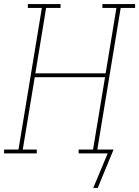

<svg xmlns="http://www.w3.org/2000/svg" viewBox="-38 -755 685 945"><path d="M443 170H421L492 0H349V-19H420L479 -375H133L74 -19H143V0H-18V-19H53L168 -716H99V-735H260V-716H189L136 -394H482L535 -716H466V-735H627V-716H556L441 -19H521Z"/></svg>

Font: Iosevka HT Thin Extended
Style: Italic
Weight: 100
Width: 7
Italic angle: -9°
Monospace: yes
Designer: Belleve Invis
Foundry: Belleve Invis
Version: Version 32.3.0; ttfautohint (v1.8.4)